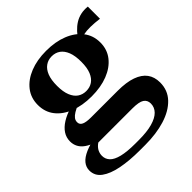

<svg xmlns="http://www.w3.org/2000/svg" viewBox="-207 -690 1083 1083"><g transform="rotate(-45 335.0 -148.0)"><path d="M659 -441Q620 -446 589 -446.5Q558 -447 534.5 -442Q511 -437 494 -422L484 -438Q500 -463 518.5 -483Q537 -503 558.5 -516.5Q580 -530 605 -535.5Q630 -541 659 -538ZM316 -164Q243 -164 186.5 -186Q130 -208 98.5 -248.5Q67 -289 67 -345Q67 -401 99 -442Q131 -483 187 -505.5Q243 -528 316 -528Q390 -528 446 -505.5Q502 -483 534 -442Q566 -401 566 -345Q566 -289 534 -248.5Q502 -208 446 -186Q390 -164 316 -164ZM316 -207Q345 -207 366.5 -221.5Q388 -236 400.5 -266Q413 -296 413 -344Q413 -392 401 -422.5Q389 -453 367.5 -468.5Q346 -484 316 -484Q288 -484 266 -468.5Q244 -453 232 -422.5Q220 -392 220 -344Q220 -297 232.5 -266.5Q245 -236 266.5 -221.5Q288 -207 316 -207ZM293 243Q210 243 146.5 230.5Q83 218 47 191.5Q11 165 11 122Q11 95 28.5 73.5Q46 52 82.5 36Q119 20 176 9L193 29Q166 39 150 52.5Q134 66 127 81.5Q120 97 120 114Q120 140 138 159Q156 178 196.5 188Q237 198 302 198H331Q395 198 438 186Q481 174 502.5 152Q524 130 524 100Q524 73 503.5 59.5Q483 46 430 46H146V34Q114 23 92.5 8Q71 -7 60.5 -27Q50 -47 50 -71Q50 -102 66.5 -127Q83 -152 113.5 -171Q144 -190 186 -203L230 -186Q206 -177 189 -166.5Q172 -156 163.5 -145Q155 -134 155 -119Q155 -100 173.5 -91.5Q192 -83 230 -83H442Q511 -83 556 -67Q601 -51 623 -21Q645 9 645 53Q645 115 604.5 157.5Q564 200 494.5 221.5Q425 243 337 243Z"/></g></svg>

Font: Roboto Serif 120pt Expanded SemiBold
Style: Regular
Weight: 600
Width: 7
Designer: Greg Gazdowicz
Foundry: Commercial Type
Version: Version 1.008